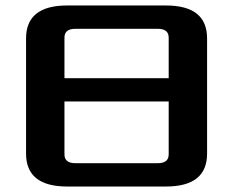

<svg xmlns="http://www.w3.org/2000/svg" viewBox="-20 -680 850 700"><path d="M75 -120V-540Q75 -660 225 -660H585Q735 -660 735 -540V-120Q735 0 585 0H225Q75 0 75 -120ZM215 -117Q215 -85 255 -85H555Q595 -85 595 -117V-310H215ZM215 -395H595V-543Q595 -575 555 -575H255Q215 -575 215 -543Z"/></svg>

Font: Xolonium
Style: Regular
Weight: 400
Designer: Severin Meyer
Version: Version 4.2